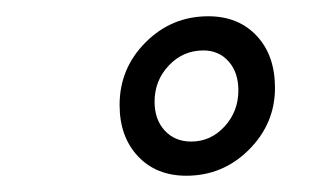

<svg xmlns="http://www.w3.org/2000/svg" viewBox="-20 -627 402 236"><path d="M127 -498Q127 -543 159 -575Q191 -607 236 -607Q273 -607 295.5 -583Q318 -559 318 -519Q318 -475 286 -443Q254 -411 209 -411Q172 -411 149.5 -435Q127 -459 127 -498ZM273 -516Q273 -538 261 -551.5Q249 -565 230 -565Q205 -565 187.5 -546.5Q170 -528 170 -502Q170 -480 182.5 -466.5Q195 -453 215 -453Q239 -453 256 -471.5Q273 -490 273 -516Z"/></svg>

Font: Unna
Style: Italic
Weight: 400
Italic angle: -8.05°
Designer: Jorge de Buen Unna
Foundry: Omnibus-Type
Version: Version 2.008